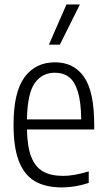

<svg xmlns="http://www.w3.org/2000/svg" viewBox="-20 -828 476 858"><path d="M401 -249.5H100.5Q102 -171.5 120 -126.2Q138 -81 172.8 -61.5Q207.5 -42 262.5 -42Q310 -42 376.5 -62V-10.5Q314.5 9.5 257 9.5Q183.5 9.5 136 -18.2Q88.5 -46 64.5 -107.5Q40.5 -169 40.5 -271Q40.5 -416 89.5 -482.8Q138.5 -549.5 225.5 -549.5Q310.5 -549.5 355.8 -483.8Q401 -418 401 -270.5ZM100.5 -294.5H343Q342 -373.5 327.5 -419.5Q313 -465.5 287.5 -484.2Q262 -503 225.5 -503Q167.5 -503 135 -456.2Q102.5 -409.5 100.5 -294.5ZM198.5 -628.5 277 -808H337L247.5 -628.5Z"/></svg>

Font: Encode Sans Condensed Light
Style: Regular
Weight: 300
Width: 3
Designer: Multiple Designers
Foundry: Impallari Type
Version: Version 2.000